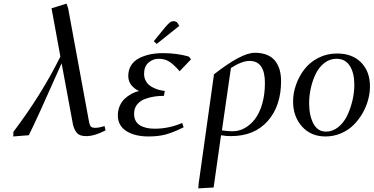

<svg xmlns="http://www.w3.org/2000/svg" viewBox="-20 -748 2066 1062"><path d="M53.2 6.8 54.2 -19Q209.5 -224.1 314 -435.1L265.1 -702.1L348.1 -728L356.9 -702.1L473.1 -70.8Q477.1 -52.7 483.6 -46.9Q490.2 -41 507.8 -41Q527.8 -41 558.1 -50.8L564 -26.9Q503.4 4.9 457 4.9Q422.9 4.9 407.5 -10.5Q392.1 -25.9 383.8 -58.1L320.8 -397.9Q178.2 -75.7 139.2 0Z M631.8 -109.9Q631.8 -137.7 642.1 -161.6Q652.3 -185.5 669.7 -201.7Q687 -217.8 707 -228.8Q727.1 -239.7 749.5 -245.1Q729 -252 709.2 -273.9Q689.5 -295.9 689.5 -328.1Q689.5 -361.3 705.1 -386.2Q720.7 -411.1 748.3 -425.5Q775.9 -439.9 809.3 -447Q842.8 -454.1 881.8 -454.1Q959 -454.1 1024.4 -435.1L1036.6 -419.9L973.6 -354Q942.9 -389.6 917.7 -406.2Q892.6 -422.9 857.4 -422.9Q825.7 -422.9 801.3 -401.6Q776.9 -380.4 776.9 -339.8Q776.9 -320.3 784.4 -304.4Q792 -288.6 803.7 -278.6Q815.4 -268.6 831.5 -261.2Q847.7 -253.9 862.1 -250.2Q876.5 -246.6 891.6 -245.1L886.7 -217.8Q858.4 -217.8 832.8 -213.9Q807.1 -210 780.5 -200Q753.9 -189.9 737.8 -169.2Q721.7 -148.4 721.7 -119.1Q721.7 -76.2 752.2 -56.2Q782.7 -36.1 835.4 -36.1Q914.6 -36.1 987.8 -67.9L995.6 -43.9Q940.9 -16.6 899.2 -4.9Q857.4 6.8 801.8 6.8Q725.6 6.8 678.7 -23.2Q631.8 -53.2 631.8 -109.9ZM830.6 -520 893.6 -597.2Q909.7 -616.2 919.4 -623.5Q929.2 -630.9 941.4 -630.9Q945.8 -630.9 950.2 -629.2Q954.6 -627.4 957 -626L959.5 -624L971.7 -605L846.7 -504.9Z M1076.7 293.9 1078.6 269 1163.6 -336.9Q1315.4 -456.1 1389.6 -456.1Q1429.7 -456.1 1458.5 -443.6Q1487.3 -431.2 1503.7 -408.9Q1520 -386.7 1527.3 -359.6Q1534.7 -332.5 1534.7 -298.8Q1534.7 -162.1 1460.9 -78.6Q1387.2 4.9 1257.3 4.9Q1227.5 4.9 1202.6 0L1161.6 289.1ZM1207.5 -26.9Q1234.9 -22 1267.6 -22Q1301.8 -22 1333.3 -39.3Q1364.7 -56.6 1389.9 -88.9Q1415 -121.1 1430.2 -173.1Q1445.3 -225.1 1445.3 -289.1Q1445.3 -411.1 1360.4 -411.1Q1318.8 -411.1 1257.3 -372.1Z M1601.1 -187Q1601.1 -233.4 1617.7 -280Q1634.3 -326.7 1664.1 -365.2Q1693.8 -403.8 1741 -428Q1788.1 -452.1 1844.2 -452.1Q1928.7 -452.1 1977.5 -402.3Q2026.4 -352.5 2026.4 -270Q2026.4 -233.4 2015.9 -194.8Q2005.4 -156.2 1984.4 -120.1Q1963.4 -84 1934.6 -55.7Q1905.8 -27.3 1865.5 -10.3Q1825.2 6.8 1780.3 6.8Q1699.7 6.8 1650.4 -48.3Q1601.1 -103.5 1601.1 -187ZM1689.9 -176.8Q1689.9 -109.4 1713.4 -64.7Q1736.8 -20 1783.2 -20Q1820.3 -20 1851.3 -45.2Q1882.3 -70.3 1900.9 -109.6Q1919.4 -148.9 1929.7 -193.1Q1939.9 -237.3 1939.9 -278.8Q1939.9 -344.2 1915 -383.5Q1890.1 -422.9 1841.3 -422.9Q1804.7 -422.9 1774.9 -400.1Q1745.1 -377.4 1727.1 -340.8Q1709 -304.2 1699.5 -261.7Q1689.9 -219.2 1689.9 -176.8Z"/></svg>

Font: Dehuti
Style: Bold-Italic
Weight: 700
Version: Version 1.2